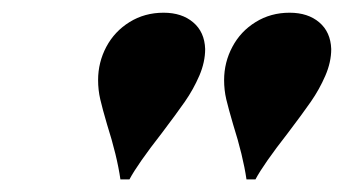

<svg xmlns="http://www.w3.org/2000/svg" viewBox="-20 -750 541 302"><path d="M134.8 -467.8ZM432.6 -540.5Q394.5 -491.7 381.8 -467.8H367.7Q362.3 -504.9 346.7 -554.2Q339.4 -579.1 335.9 -593.8Q332.5 -608.4 332.5 -624Q332.5 -651.9 345.5 -676.3Q358.4 -700.7 382.1 -715.3Q405.8 -730 435.5 -730Q464.4 -730 482.2 -714.8Q500 -699.7 501 -672.9Q501 -652.3 491.7 -630.9Q482.4 -609.4 469 -590.1Q455.6 -570.8 432.6 -540.5ZM234.4 -540.5Q196.3 -491.7 183.6 -467.8H169.4Q164.1 -504.9 148.4 -554.2Q141.1 -579.1 137.7 -593.8Q134.3 -608.4 134.3 -624Q134.3 -651.9 147.2 -676.3Q160.2 -700.7 183.8 -715.3Q207.5 -730 237.3 -730Q266.1 -730 283.9 -714.8Q301.8 -699.7 302.7 -672.9Q302.7 -652.3 293.5 -630.9Q284.2 -609.4 270.8 -590.1Q257.3 -570.8 234.4 -540.5Z"/></svg>

Font: TypoPRO Playfair Display
Style: Italic
Weight: 900
Italic angle: -14°
Designer: Claus Eggers Sørensen
Foundry: Claus Eggers Sørensen
Version: Version 1.004;PS 001.004;hotconv 1.0.70;makeotf.lib2.5.58329